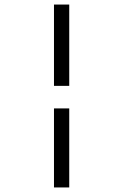

<svg xmlns="http://www.w3.org/2000/svg" viewBox="-20 -672 540 843"><path d="M217 -295H284V-652H217ZM217 151H284V-196H217Z"/></svg>

Font: Inconsolata Thin
Style: Regular
Weight: 100
Monospace: yes
Designer: Raph Levien, Cyreal, Brenton Simpson
Foundry: Raph Levien, Cyreal, Google
Version: Version 3.100